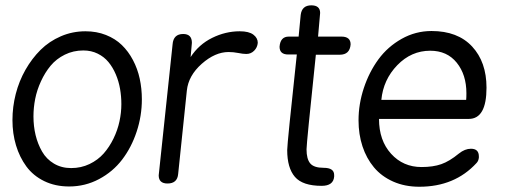

<svg xmlns="http://www.w3.org/2000/svg" viewBox="-20 -691 1932 723"><path d="M301.8 -573.2Q343.8 -573.2 378.9 -559.3Q414.1 -545.4 438.7 -521.5Q463.4 -497.6 480.7 -464.8Q498 -432.1 506.1 -394.8Q514.2 -357.4 514.2 -316.9Q514.2 -254.4 494.6 -195.3Q475.1 -136.2 440.2 -90.3Q405.3 -44.4 353 -16.6Q300.8 11.2 240.2 11.2Q188 11.2 146.5 -9Q105 -29.3 79.3 -64.2Q53.7 -99.1 40.3 -143.6Q26.9 -188 26.9 -238.8Q26.9 -288.6 39.3 -337.2Q51.8 -385.7 75.9 -428.2Q100.1 -470.7 132.8 -503.2Q165.5 -535.6 209.2 -554.4Q252.9 -573.2 301.8 -573.2ZM293.9 -501Q255.9 -501 223.9 -485.1Q191.9 -469.2 170.7 -443.6Q149.4 -418 134.3 -385Q119.1 -352.1 112.5 -318.6Q106 -285.2 106 -252.9Q106 -215.8 114 -182.4Q122.1 -148.9 138.4 -120.4Q154.8 -91.8 183.1 -75Q211.4 -58.1 248 -58.1Q285.2 -58.1 316.9 -73.2Q348.6 -88.4 370.4 -113Q392.1 -137.7 407.5 -169.4Q422.9 -201.2 429.9 -234.1Q437 -267.1 437 -298.8Q437 -328.1 432.1 -356.4Q427.2 -384.8 416 -411.1Q404.8 -437.5 388.4 -457.3Q372.1 -477.1 347.9 -489Q323.7 -501 293.9 -501Z M577.6 -30.8 629.9 -523.9Q632.8 -563 669.9 -563Q702.6 -563 702.6 -529.8L697.8 -476.1Q728.5 -523.4 778.8 -548.3Q829.1 -573.2 882.8 -573.2Q917.5 -573.2 934.1 -560.5Q950.7 -547.9 950.7 -529.8Q949.2 -512.2 937 -500Q924.8 -487.8 907.7 -487.8Q895 -487.8 877 -491.5Q858.9 -495.1 840.8 -495.1Q790 -495.1 739.7 -450.7Q689.5 -406.2 683.6 -350.1L650.9 -36.1Q647.9 0 610.8 0Q577.6 0 577.6 -30.8Z M1104.5 -553.2 1112.3 -634.8Q1116.7 -670.9 1152.3 -670.9Q1185.5 -670.9 1185.5 -642.1L1177.7 -553.2H1265.6Q1300.3 -553.2 1300.3 -523.9Q1297.4 -484.9 1259.3 -484.9H1169.4Q1134.3 -150.4 1134.3 -128.9Q1134.3 -92.3 1148.2 -75.7Q1162.1 -59.1 1198.7 -59.1Q1238.3 -59.1 1238.3 -32.2V-25.9Q1235.4 8.8 1191.4 8.8Q1119.6 8.8 1090.6 -24.9Q1061.5 -58.6 1061.5 -126Q1061.5 -150.4 1097.7 -485.8H1065.4Q1032.7 -485.8 1032.7 -515.1Q1035.6 -553.2 1067.4 -553.2Z M1605 -574.2Q1703.6 -574.2 1757.8 -515.9Q1812 -457.5 1812 -360.8Q1812 -243.2 1745.1 -243.2H1407.2Q1407.2 -162.1 1452.6 -112.1Q1498 -62 1567.4 -62Q1610.8 -62 1641.6 -72.8Q1672.4 -83.5 1708 -112.8Q1730.5 -130.9 1753.4 -130.9Q1783.2 -130.9 1783.2 -102.1V-97.2Q1781.7 -84.5 1774.4 -77.1Q1692.4 12.2 1559.1 12.2Q1504.4 12.2 1460.4 -7.3Q1416.5 -26.9 1388.2 -60.8Q1359.9 -94.7 1345 -139.9Q1330.1 -185.1 1330.1 -237.8Q1330.1 -299.3 1350.1 -359.6Q1370.1 -419.9 1405 -467.5Q1439.9 -515.1 1492.4 -544.7Q1544.9 -574.2 1605 -574.2ZM1416 -314.9H1735.4Q1736.3 -323.7 1736.3 -339.8Q1736.3 -409.7 1700 -454.8Q1663.6 -500 1600.1 -500Q1528.8 -500 1476.1 -445.6Q1423.3 -391.1 1416 -314.9Z"/></svg>

Font: BPreplay
Style: Italic
Weight: 400
Italic angle: -6°
Designer: Magenta/George Triantafyllakos
Foundry: Magenta/George Triantafyllakos
Version: Version 1.00